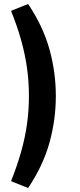

<svg xmlns="http://www.w3.org/2000/svg" viewBox="-20 -741 398 956"><path d="M120 195 35 161Q66 83 85.5 13.5Q105 -56 114.5 -123.5Q124 -191 124 -263Q124 -335 114.5 -402.5Q105 -470 85.5 -540Q66 -610 35 -687L120 -721Q194 -611 226 -496.5Q258 -382 258 -263Q258 -144 226 -29.5Q194 85 120 195Z"/></svg>

Font: Nunito Sans 12pt ExtraLight 12pt
Style: Bold
Weight: 700
Version: Version 3.101;gftools[0.9.27]